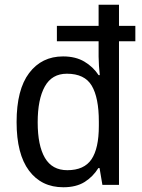

<svg xmlns="http://www.w3.org/2000/svg" viewBox="-20 -873 600 810"><path d="M247 -83Q155 -83 102.5 -153Q50 -223 50 -358Q50 -495 103 -565Q156 -635 246 -635Q299 -635 336 -613Q373 -591 396 -556H401Q399 -572 397.5 -595Q396 -618 396 -634V-699H220V-764H396V-853H482V-764H551V-699H482V-93H412L400 -164H395Q372 -127 336.5 -105Q301 -83 247 -83ZM264 -155Q335 -155 366 -201Q397 -247 397 -342V-360Q397 -461 367 -511.5Q337 -562 262 -562Q199 -562 169 -508Q139 -454 139 -357Q139 -259 169.5 -207Q200 -155 264 -155Z"/></svg>

Font: Noto Sans Kannada UI SemiCondensed
Style: Regular
Weight: 400
Width: 4
Designer: Jelle Bosma - Monotype Design Team
Foundry: Monotype Imaging Inc.
Version: Version 2.005; ttfautohint (v1.8.4.7-5d5b)